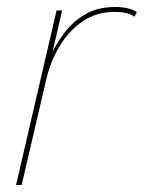

<svg xmlns="http://www.w3.org/2000/svg" viewBox="-20 -530 412 550"><path d="M26 0 142 -500H158L123 -349L118 -356Q137 -399 163 -434Q189 -469 225 -489.5Q261 -510 310 -510Q328 -510 344.5 -506.5Q361 -503 372 -495L365 -482Q355 -490 340 -493Q325 -496 308 -496Q257 -496 217 -469Q177 -442 150.5 -397.5Q124 -353 112 -300L42 0Z"/></svg>

Font: Work Sans Thin
Style: Italic
Weight: 250
Italic angle: -13°
Designer: Wei Huang
Foundry: Wei Huang
Version: Version 2.012